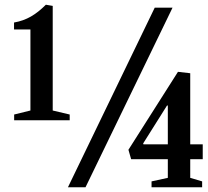

<svg xmlns="http://www.w3.org/2000/svg" viewBox="-20 -794 880 814"><path d="M40 -284H275.5V-308.5L203.5 -325.5V-769L174.5 -774C132 -732 93.5 -708 39.5 -698.5V-669H109V-325.5L40 -308.5ZM268 0H342.5L711.5 -761.5H636ZM622.5 0H837V-25L786.5 -40V-119H839.5V-182H786.5V-483.5L734.5 -489.5L524.5 -159L536 -119H691.5V-40L622.5 -25ZM588 -182 587 -186 688 -346.5H691.5V-182Z"/></svg>

Font: Libre Caslon Condensed SemiBold
Style: Regular
Weight: 600
Designer: Pablo Impallari, Rodrigo Fuenzalida, Katja Schimmel, Ertekin Erdin
Foundry: Pablo Impallari, Rodrigo Fuenzalida
Version: Version 2.000;gftools[0.9.33]